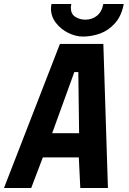

<svg xmlns="http://www.w3.org/2000/svg" viewBox="-31 -946 651 966"><path d="M270.5 -725H489L512 0H373L365.5 -154H184.5L126 0H-11ZM367 -276 363 -583.5H343L231.5 -276ZM225.5 -902.5Q225.5 -912.5 228 -926H328Q325.5 -914.5 325.5 -906.5Q325.5 -875.5 348 -861.2Q370.5 -847 398.5 -847Q431 -847 456 -866.2Q481 -885.5 489 -926H591.5Q580.5 -865.5 547.2 -828.8Q514 -792 471.8 -777Q429.5 -762 386 -762Q350.5 -762 313 -780.2Q275.5 -798.5 250.5 -830.8Q225.5 -863 225.5 -902.5Z"/></svg>

Font: JuliaMono ExtraBoldItalic
Style: Regular
Weight: 800
Italic angle: -9°
Monospace: yes
Designer: cormullion
Foundry: corm
Version: Version 0.049; ttfautohint (v1.8.4)